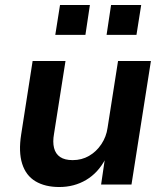

<svg xmlns="http://www.w3.org/2000/svg" viewBox="-20 -741 662 771"><path d="M218 10Q161 10 122.5 -13Q84 -36 69 -83.5Q54 -131 65 -201L111 -496H243L197 -204Q191 -171 197 -147Q203 -123 221.5 -110.5Q240 -98 272 -98Q308 -98 337.5 -115Q367 -132 387 -162Q407 -192 412 -228L454 -496H586L508 0H386L401 -102H403Q374 -47 326 -18.5Q278 10 218 10ZM408 -601 426 -721H547L528 -601ZM202 -601 221 -721H341L323 -601Z"/></svg>

Font: Nunito Sans 9pt
Style: Bold Italic
Weight: 700
Italic angle: -9°
Version: Version 3.101;gftools[0.9.27]